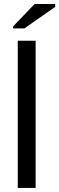

<svg xmlns="http://www.w3.org/2000/svg" viewBox="-20 -925 291 945"><path d="M67.4 0H155.3V-724.6H67.4ZM44.4 -785.2H100.1L251.5 -891.1V-905.3H150.4L44.4 -794.9Z"/></svg>

Font: Arimo
Style: Regular
Weight: 400
Designer: Steve Matteson
Foundry: Monotype Imaging Inc.
Version: Version 1.32